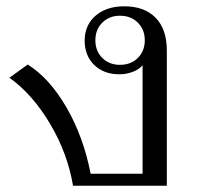

<svg xmlns="http://www.w3.org/2000/svg" viewBox="-20 -590 628 610"><path d="M10 -343 68 -385Q137 -342 191 -249Q245 -156 268 -38H433V-383Q423 -370 402.5 -362Q382 -354 359 -354Q310 -354 279.5 -383.5Q249 -413 249 -461Q249 -510 283.5 -540Q318 -570 375 -570Q439 -570 474.5 -533.5Q510 -497 510 -430V0H212Q195 -102 139.5 -196Q84 -290 10 -343ZM440 -462Q440 -496 418 -518Q396 -540 361 -540Q327 -540 305 -518Q283 -496 283 -462Q283 -428 305 -406Q327 -384 361 -384Q396 -384 418 -406Q440 -428 440 -462Z"/></svg>

Font: Fahkwang Light
Style: Regular
Weight: 300
Version: Version 1.000; ttfautohint (v1.6)